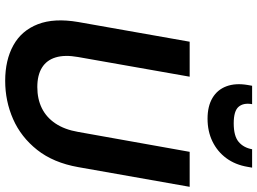

<svg xmlns="http://www.w3.org/2000/svg" viewBox="-146 -835 993 741"><g transform="rotate(90 350.5 -464.5)"><path d="M292 12Q212 12 155 -19.5Q98 -51 73.5 -114Q49 -177 65 -270L141 -700H276L200 -269Q191 -218 201.5 -183Q212 -148 241 -130Q270 -112 316 -112Q362 -112 397.5 -129.5Q433 -147 456.5 -182Q480 -217 489 -269L566 -700H701L625 -270Q608 -174 558.5 -111.5Q509 -49 439.5 -18.5Q370 12 292 12ZM438 -769Q390 -769 358 -788Q326 -807 313 -842Q300 -877 308 -924L311 -941H382Q376 -908 392 -889Q408 -870 456 -870Q505 -870 527.5 -889Q550 -908 556 -941H627L624 -924Q616 -876 590.5 -841.5Q565 -807 526 -788Q487 -769 438 -769Z"/></g></svg>

Font: DM Sans 11pt
Style: Bold Italic
Weight: 700
Italic angle: -10°
Version: Version 4.004;gftools[0.9.30]